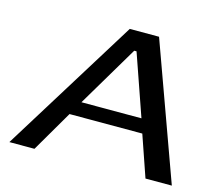

<svg xmlns="http://www.w3.org/2000/svg" viewBox="-95 -768 1004 887"><g transform="rotate(15 407.5 -324.5)"><path d="M796 0 561 -649H421L19 0H139L254 -197H602L670 0ZM580 -264H293L467 -557H478Z"/></g></svg>

Font: Gamestation Extended
Style: Italic
Weight: 400
Width: 7
Designer: Jonas Hecksher
Foundry: Jonas Hecksher, Playtypeª, e-types AS
Version: Version 1.003